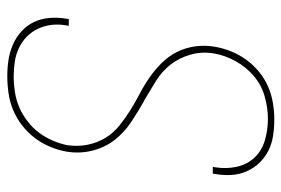

<svg xmlns="http://www.w3.org/2000/svg" viewBox="-146 -638 791 540"><g transform="rotate(90 250.0 -367.5)"><path d="M194 8Q170 8 147.5 4.5Q125 1 104.5 -8Q84 -17 67.5 -32Q51 -47 41.5 -67Q32 -87 30 -110.5Q28 -134 32 -157L33 -165H52L51 -158Q47 -137 49.5 -116.5Q52 -96 60.5 -78Q69 -60 83 -46.5Q97 -33 115 -24.5Q133 -16 153.5 -13Q174 -10 195 -10Q216 -10 238.5 -13.5Q261 -17 281 -25.5Q301 -34 320 -48.5Q339 -63 352.5 -81Q366 -99 375 -120Q384 -141 388 -162Q392 -191 386.5 -218Q381 -245 367.5 -267.5Q354 -290 333 -307Q312 -324 289.5 -338Q267 -352 243 -364.5Q219 -377 197.5 -392Q176 -407 157 -426Q138 -445 126 -468.5Q114 -492 110 -520Q106 -548 111 -576Q115 -599 124 -621.5Q133 -644 147.5 -664Q162 -684 181.5 -700Q201 -716 223 -725.5Q245 -735 269 -739Q293 -743 315 -743Q339 -743 361.5 -739.5Q384 -736 403 -726.5Q422 -717 437 -701.5Q452 -686 461 -666Q470 -646 471.5 -623.5Q473 -601 469 -578L468 -570H449L450 -577Q455 -608 448.5 -637.5Q442 -667 422.5 -687.5Q403 -708 374 -716.5Q345 -725 314 -725Q283 -725 251 -716Q219 -707 193.5 -685.5Q168 -664 151.5 -634Q135 -604 130 -574Q124 -540 133 -508Q142 -476 161 -451.5Q180 -427 207.5 -410Q235 -393 262 -377H263Q293 -360 322.5 -340.5Q352 -321 373 -294Q394 -267 403 -232Q412 -197 406 -159Q402 -136 392.5 -113Q383 -90 368 -70Q353 -50 332.5 -34Q312 -18 289 -8.5Q266 1 241.5 4.5Q217 8 194 8Z"/></g></svg>

Font: Iosevka Thin Oblique
Style: Regular
Weight: 100
Italic angle: -9°
Monospace: yes
Designer: Belleve Invis
Foundry: Belleve Invis
Version: Version 32.5.0; ttfautohint (v1.8.4)